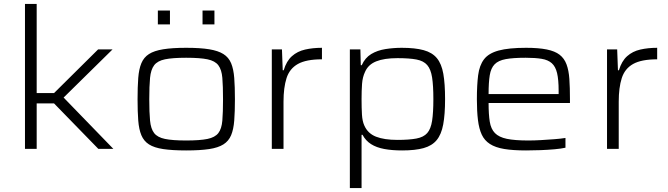

<svg xmlns="http://www.w3.org/2000/svg" viewBox="-20 -763 3423 984"><path d="M108 0V-743H168V-286H257L483 -510H557L306 -263L561 0H484L257 -233H168V0Z M934 8Q863 8 816.5 1Q770 -6 743.5 -23Q717 -40 704.5 -70Q692 -100 688.5 -145.5Q685 -191 685 -254Q685 -318 688.5 -363.5Q692 -409 704.5 -439Q717 -469 743.5 -486Q770 -503 816.5 -510.5Q863 -518 934 -518Q1006 -518 1052 -510.5Q1098 -503 1125 -486Q1152 -469 1164.5 -439Q1177 -409 1180.5 -363.5Q1184 -318 1184 -254Q1184 -191 1180.5 -145.5Q1177 -100 1164.5 -70Q1152 -40 1125 -23Q1098 -6 1052 1Q1006 8 934 8ZM934 -43Q1005 -43 1043.5 -51Q1082 -59 1099 -81Q1116 -103 1119.5 -145Q1123 -187 1123 -254Q1123 -322 1119.5 -364Q1116 -406 1099 -428.5Q1082 -451 1043.5 -459Q1005 -467 934 -467Q864 -467 825.5 -459Q787 -451 770 -428.5Q753 -406 749 -364Q745 -322 745 -254Q745 -187 749 -145Q753 -103 770 -81Q787 -59 825.5 -51Q864 -43 934 -43ZM789 -638V-709H851V-638ZM1018 -638V-709H1079V-638Z M1373 0V-510H1425L1429 -403H1434Q1448 -450 1476 -475Q1504 -500 1543.5 -509Q1583 -518 1630 -518V-459Q1549 -459 1506.5 -435Q1464 -411 1448.5 -362.5Q1433 -314 1433 -242V0Z M1773 201V-510H1827L1829 -429H1834Q1851 -467 1882.5 -486Q1914 -505 1955.5 -511.5Q1997 -518 2039 -518Q2107 -518 2151 -506Q2195 -494 2219 -465Q2243 -436 2252 -385Q2261 -334 2261 -255Q2261 -177 2251.5 -125.5Q2242 -74 2218 -45Q2194 -16 2151 -4Q2108 8 2041 8Q1989 8 1949 0.5Q1909 -7 1881.5 -24.5Q1854 -42 1838 -72H1833V201ZM2017 -46Q2077 -46 2114 -53Q2151 -60 2169.5 -81Q2188 -102 2194.5 -144Q2201 -186 2201 -255Q2201 -324 2194.5 -366Q2188 -408 2169.5 -429.5Q2151 -451 2114.5 -458Q2078 -465 2017 -465Q1949 -465 1908 -448.5Q1867 -432 1851 -395Q1838 -368 1835.5 -333Q1833 -298 1833 -255Q1833 -210 1835 -176Q1837 -142 1847 -120Q1865 -79 1907 -62.5Q1949 -46 2017 -46Z M2676 8Q2609 8 2564 0.5Q2519 -7 2491 -25Q2463 -43 2449 -73Q2435 -103 2429.5 -148Q2424 -193 2424 -254Q2424 -327 2430.5 -377.5Q2437 -428 2460.5 -459Q2484 -490 2535.5 -504Q2587 -518 2676 -518Q2740 -518 2782 -509.5Q2824 -501 2848 -482.5Q2872 -464 2883.5 -433Q2895 -402 2898 -358Q2901 -314 2901 -255V-235H2484Q2484 -177 2490 -139.5Q2496 -102 2516.5 -81Q2537 -60 2577.5 -51.5Q2618 -43 2688 -43Q2718 -43 2752.5 -45Q2787 -47 2820 -49.5Q2853 -52 2878 -56V-6Q2856 -1 2822 2Q2788 5 2750.5 6.5Q2713 8 2676 8ZM2843 -261V-298Q2843 -355 2835 -388.5Q2827 -422 2808 -439Q2789 -456 2756 -461.5Q2723 -467 2674 -467Q2610 -467 2572 -460Q2534 -453 2515 -433.5Q2496 -414 2490 -377.5Q2484 -341 2484 -281H2863Z M3091 0V-510H3143L3147 -403H3152Q3166 -450 3194 -475Q3222 -500 3261.5 -509Q3301 -518 3348 -518V-459Q3267 -459 3224.5 -435Q3182 -411 3166.5 -362.5Q3151 -314 3151 -242V0Z"/></svg>

Font: Saira Expanded Light
Style: Regular
Weight: 300
Width: 7
Designer: Hector Gatti with collaboration of the Omnibus-Type team
Foundry: Omnibus-Type
Version: Version 1.101